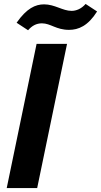

<svg xmlns="http://www.w3.org/2000/svg" viewBox="-20 -951 511 971"><path d="M14 0H168L319 -729H165ZM329 -800C377 -800 425 -820 471 -893L413 -931C391 -906 365 -896 342 -896C297 -896 257 -929 203 -929C159 -929 115 -909 64 -836L122 -798C141 -820 163 -833 192 -833C236 -833 264 -800 329 -800Z"/></svg>

Font: Mona Sans
Style: Bold Italic
Weight: 700
Italic angle: -11.7°
Designer: Deni Anggara
Foundry: GitHub
Version: Version 2.000;Glyphs 3.2.3 (3260)